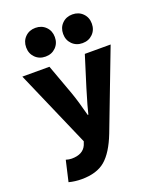

<svg xmlns="http://www.w3.org/2000/svg" viewBox="-167 -844 934 1132"><g transform="rotate(-20 300.0 -278.0)"><path d="M147 188Q105 188 67 178L97 48Q116 54 133 54Q204 54 226 4L234 -18L24 -500H194L264 -308Q285 -249 309 -156H313Q322 -196 356 -308L416 -500H578L390 -8Q349 97 295.5 142.5Q242 188 147 188ZM258.5 -589.5Q233 -564 194 -564Q155 -564 129.5 -589.5Q104 -615 104 -654Q104 -693 129.5 -718.5Q155 -744 194 -744Q233 -744 258.5 -718.5Q284 -693 284 -654Q284 -615 258.5 -589.5ZM490.5 -589.5Q465 -564 426 -564Q387 -564 361.5 -589.5Q336 -615 336 -654Q336 -693 361.5 -718.5Q387 -744 426 -744Q465 -744 490.5 -718.5Q516 -693 516 -654Q516 -615 490.5 -589.5Z"/></g></svg>

Font: TypoPRO Source Code Pro
Style: Regular
Weight: 900
Monospace: yes
Designer: Paul D. Hunt, Teo Tuominen
Foundry: Adobe Systems Incorporated
Version: Version 2.010;PS 1.0;hotconv 1.0.84;makeotf.lib2.5.63406